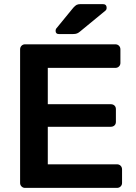

<svg xmlns="http://www.w3.org/2000/svg" viewBox="-20 -916 662 936"><path d="M102 0Q92 0 85 -7Q78 -14 78 -24V-675Q78 -686 85 -693Q92 -700 102 -700H542Q553 -700 560 -693Q567 -686 567 -675V-609Q567 -599 560 -592Q553 -585 542 -585H213V-408H520Q531 -408 538 -401.5Q545 -395 545 -384V-322Q545 -311 538 -304.5Q531 -298 520 -298H213V-115H550Q561 -115 568 -108Q575 -101 575 -90V-24Q575 -14 568 -7Q561 0 550 0ZM267 -750Q251 -750 251 -766Q251 -774 256 -779L337 -878Q347 -889 354 -892.5Q361 -896 374 -896H481Q500 -896 500 -877Q500 -870 495 -865L371 -763Q363 -756 355.5 -753Q348 -750 336 -750Z"/></svg>

Font: Rubik Light Medium
Style: Regular
Weight: 500
Version: Version 2.104